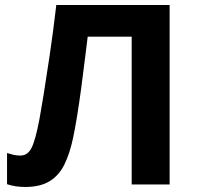

<svg xmlns="http://www.w3.org/2000/svg" viewBox="-20 -734 785 764"><path d="M655 0H504V-588H329Q323 -542 316.5 -488Q310 -434 302.5 -378.5Q295 -323 287 -273.5Q279 -224 271 -186Q258 -124 236.5 -80Q215 -36 177.5 -13Q140 10 80 10Q41 10 8 -1V-125Q21 -121 33.5 -118Q46 -115 61 -115Q90 -115 105.5 -145.5Q121 -176 137 -260Q143 -292 154 -360Q165 -428 178.5 -519.5Q192 -611 204 -714H655Z"/></svg>

Font: RS Noto Sans
Style: Bold
Weight: 700
Designer: Monotype Design Team
Foundry: Monotype Imaging Inc.
Version: Version 3.10